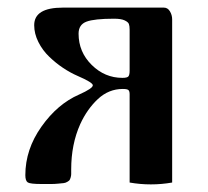

<svg xmlns="http://www.w3.org/2000/svg" viewBox="-20 -482 549 507"><path d="M46.9 -19.5Q46.9 -87.4 89.4 -147.5Q131.8 -207.5 189 -232.4Q225.1 -248.5 225.1 -256.8Q225.1 -264.2 184.6 -281.7Q165.5 -290 146.5 -302.7Q127.4 -315.4 109.9 -332.3Q92.3 -349.1 81.3 -371.1Q70.3 -393.1 70.3 -415.5Q70.3 -461.9 146 -461.9H412.6Q422.9 -461.9 428.7 -452.1Q434.6 -442.4 434.6 -430.7V0Q406.7 4.9 378.4 4.9Q350.1 4.9 322.3 0V-233.4Q322.3 -241.7 318.8 -244.4Q315.4 -247.1 304.2 -247.1Q267.1 -247.1 238.5 -220.5Q210 -193.8 191.9 -154.3Q168 -101.1 168 -34.7Q168 -26.4 168 -22.2Q168 -18.1 166.5 -13.2Q165 -8.3 163.6 -6.3Q162.1 -4.4 157.5 -1.7Q152.8 1 148.2 1.5Q143.6 2 134 2.9Q124.5 3.9 115.2 3.9Q106 3.9 89.8 3.9Q60.1 3.9 53.5 -0.2Q46.9 -4.4 46.9 -19.5ZM187.5 -393.1Q187.5 -344.7 222.2 -310.5Q256.8 -276.4 303.2 -276.4Q315.9 -276.4 319.1 -280.3Q322.3 -284.2 322.3 -295.4V-403.8Q322.3 -413.6 320.3 -418.7Q318.4 -423.8 309.1 -428.2Q299.8 -432.6 281.2 -432.6Q229 -432.6 208.3 -424.8Q187.5 -417 187.5 -393.1Z"/></svg>

Font: Monomachus
Style: Medium
Weight: 500
Designer: Alexey Kryukov
Version: Version 1.0